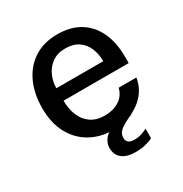

<svg xmlns="http://www.w3.org/2000/svg" viewBox="-161 -650 885 929"><g transform="rotate(-30 282.0 -185.0)"><path d="M153.5 -233.5Q153.5 -187 168.8 -150.2Q184 -113.5 215 -92.2Q246 -71 292 -71Q338 -71 371.8 -92Q405.5 -113 416 -154.5H515Q506 -101.5 472.8 -64.5Q439.5 -27.5 392.5 -8.8Q345.5 10 294 10Q220.5 10 164.5 -21.8Q108.5 -53.5 77.2 -112.5Q46 -171.5 46 -253Q46 -333.5 74.5 -395.2Q103 -457 157 -492Q211 -527 287 -527Q362 -527 413.2 -495Q464.5 -463 491 -405.2Q517.5 -347.5 517.5 -269V-233.5ZM153.5 -303H415.5Q415.5 -343.5 401.5 -376.8Q387.5 -410 358.8 -429.2Q330 -448.5 286.5 -448.5Q242 -448.5 212.5 -427Q183 -405.5 168.2 -372Q153.5 -338.5 153.5 -303ZM231.5 76.5Q231.5 47.5 252 23.8Q272.5 0 332 -19L408.5 -14Q357.5 7 335.8 24.8Q314 42.5 314 66Q314 83.5 324.2 92.5Q334.5 101.5 357.5 101.5Q381 101.5 399.2 95Q417.5 88.5 429.5 82V135Q416.5 143 390 149.8Q363.5 156.5 333 156.5Q283.5 156.5 257.5 135.5Q231.5 114.5 231.5 76.5Z"/></g></svg>

Font: Public Sans Medium
Style: Regular
Weight: 500
Designer: The Public Sans Project Authors: Dan O. Williams and USWDS (Libre Franklin designed by Pablo Impallari and Rodrigo Fuenz
Version: Version 1.007